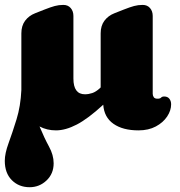

<svg xmlns="http://www.w3.org/2000/svg" viewBox="-22 -517 732 782"><path d="M542 14Q478 14 440 -12.8Q402 -39.5 398.5 -90.5Q336.5 -33.5 290.8 -9.8Q245 14 206 14Q169 14 139 -2Q158.5 45 177.5 79.8Q196.5 114.5 196.5 148Q196.5 190.5 167.5 218Q138.5 245.5 98.5 245.5Q55 245.5 26.2 216.8Q-2.5 188 -2.5 138Q-2.5 108 13 65.8Q28.5 23.5 45.2 -30.5Q62 -84.5 65 -150.5V-381Q65 -412 80.2 -432.5Q95.5 -453 121 -463L159 -478Q184.5 -488 201 -492.5Q217.5 -497 236 -497Q255 -497 266 -484.2Q277 -471.5 277 -452V-197Q277 -133 324 -133Q339 -133 353.8 -138Q368.5 -143 384 -157L388 -161V-381Q388 -412 403.2 -432.5Q418.5 -453 444 -463L482 -478Q507.5 -488 524 -492.5Q540.5 -497 559 -497Q578 -497 589 -484.2Q600 -471.5 600 -452V-135Q600 -127.5 604.2 -121.2Q608.5 -115 619 -115Q630.5 -115 634.2 -119.5Q638 -124 647 -124Q660.5 -124 667.8 -114.8Q675 -105.5 675 -92Q675 -67 658.8 -42.5Q642.5 -18 612.8 -2Q583 14 542 14Z"/></svg>

Font: Fraunces 9pt S100 Black
Style: Regular
Weight: 900
Version: Version 1.000; ttfautohint (v1.8.3)